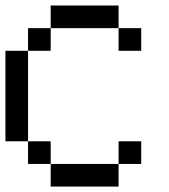

<svg xmlns="http://www.w3.org/2000/svg" viewBox="-20 -687 623 707"><path d="M0 -166.7V-500H83.3V-166.7ZM83.3 -166.7H166.7V-83.3H83.3ZM83.3 -500V-583.3H166.7V-500ZM166.7 -83.3H416.7V0H166.7ZM166.7 -583.3V-666.7H416.7V-583.3ZM416.7 -83.3V-166.7H500V-83.3ZM416.7 -583.3H500V-500H416.7Z"/></svg>

Font: Galmuri11 Regular
Style: Regular
Weight: 400
Designer: Minseo Lee (Quiple)
Version: Version 2.356;hotconv 1.1.0;makeotfexe 2.6.0 DEVELOPMENT